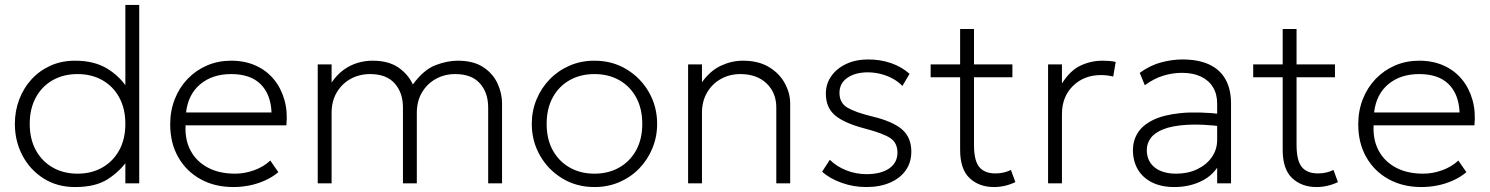

<svg xmlns="http://www.w3.org/2000/svg" viewBox="-20 -740 6013 775"><path d="M283 15Q210.5 15 155.8 -19.8Q101 -54.5 70.5 -112.5Q40 -170.5 40 -240Q40 -292 57.5 -338.2Q75 -384.5 107.2 -419.8Q139.5 -455 184 -475Q228.5 -495 283 -495Q359.5 -495 411.5 -463.8Q463.5 -432.5 495 -383L486 -371V-720H542V0H486V-106L495 -93Q463 -47.5 414 -16.2Q365 15 283 15ZM293 -39Q349.5 -39 393 -63.8Q436.5 -88.5 461.2 -133.5Q486 -178.5 486 -240Q486 -301.5 461.2 -346.8Q436.5 -392 393 -416.5Q349.5 -441 293 -441Q236.5 -441 193 -416.5Q149.5 -392 124.8 -346.8Q100 -301.5 100 -240Q100 -178.5 124.8 -133.5Q149.5 -88.5 193 -63.8Q236.5 -39 293 -39Z M922 15Q847 15 789.5 -16.8Q732 -48.5 699.5 -105.5Q667 -162.5 667 -238Q667 -293 685.5 -340Q704 -387 737.5 -421.8Q771 -456.5 815.8 -475.8Q860.5 -495 913 -495Q968.5 -495 1012.2 -475.2Q1056 -455.5 1085.2 -420Q1114.5 -384.5 1128 -337Q1141.5 -289.5 1136 -234H729Q726 -175.5 749.5 -131.8Q773 -88 819 -63.5Q865 -39 929 -39Q967.5 -39 1005.8 -52.8Q1044 -66.5 1071 -92L1103.5 -45Q1079 -24.5 1048.5 -11Q1018 2.5 985.8 8.8Q953.5 15 922 15ZM731 -286H1076Q1073 -359.5 1032 -400.2Q991 -441 913 -441Q837.5 -441 788.5 -400.2Q739.5 -359.5 731 -286Z M1262.5 0V-480H1318.5V-407Q1340.5 -439 1367.2 -458.2Q1394 -477.5 1423.5 -486.2Q1453 -495 1483.5 -495Q1549 -495 1588.8 -467Q1628.5 -439 1646.5 -399Q1690 -458.5 1737.5 -476.8Q1785 -495 1827.5 -495Q1891 -495 1930.5 -469Q1970 -443 1988.2 -403.2Q2006.5 -363.5 2006.5 -323V0H1950.5V-306Q1950.5 -366 1917 -403.5Q1883.5 -441 1817.5 -441Q1774.5 -441 1739.2 -421.5Q1704 -402 1683.2 -366.8Q1662.5 -331.5 1662.5 -285V0H1606.5V-306Q1606.5 -366 1573 -403.5Q1539.5 -441 1473.5 -441Q1430.5 -441 1395.2 -421.5Q1360 -402 1339.2 -366.8Q1318.5 -331.5 1318.5 -285V0Z M2379.5 15Q2307 15 2249.8 -19.8Q2192.5 -54.5 2159.5 -112.5Q2126.5 -170.5 2126.5 -240Q2126.5 -292 2145.5 -338.2Q2164.5 -384.5 2198.8 -419.8Q2233 -455 2279 -475Q2325 -495 2379.5 -495Q2452 -495 2509.2 -460.2Q2566.5 -425.5 2599.5 -367.5Q2632.5 -309.5 2632.5 -240Q2632.5 -188 2613.5 -141.8Q2594.5 -95.5 2560.5 -60.2Q2526.5 -25 2480.2 -5Q2434 15 2379.5 15ZM2379.5 -39Q2436 -39 2479.5 -63.8Q2523 -88.5 2547.8 -133.5Q2572.5 -178.5 2572.5 -240Q2572.5 -301.5 2547.8 -346.8Q2523 -392 2479.5 -416.5Q2436 -441 2379.5 -441Q2323 -441 2279.5 -416.5Q2236 -392 2211.2 -346.8Q2186.5 -301.5 2186.5 -240Q2186.5 -178.5 2211.2 -133.5Q2236 -88.5 2279.5 -63.8Q2323 -39 2379.5 -39Z M2757.5 0V-480H2813.5V-408Q2846.5 -454.5 2890 -474.8Q2933.5 -495 2978.5 -495Q3042 -495 3084.5 -469Q3127 -443 3148.2 -403.2Q3169.5 -363.5 3169.5 -323V0H3113.5V-306Q3113.5 -366 3074 -403.5Q3034.5 -441 2968.5 -441Q2925.5 -441 2890.2 -421.5Q2855 -402 2834.2 -366.8Q2813.5 -331.5 2813.5 -285V0Z M3476.5 15Q3425 15 3376.8 -2.2Q3328.5 -19.5 3298.5 -47L3329.5 -95Q3357.5 -67.5 3396.5 -52.2Q3435.5 -37 3477.5 -37Q3535.5 -37 3569 -60Q3602.5 -83 3602.5 -124Q3602.5 -163 3574.2 -182.2Q3546 -201.5 3471.5 -221Q3387.5 -243 3350.5 -274.5Q3313.5 -306 3313.5 -362Q3313.5 -401.5 3335.5 -432.8Q3357.5 -464 3396 -482Q3434.5 -500 3484.5 -500Q3534 -500 3576.8 -485.2Q3619.5 -470.5 3651.5 -442L3622.5 -393Q3606.5 -410 3584.2 -422.2Q3562 -434.5 3536 -441.2Q3510 -448 3482.5 -448Q3432.5 -448 3400.5 -426Q3368.5 -404 3368.5 -365Q3368.5 -324.5 3400.5 -305.5Q3432.5 -286.5 3500.5 -270Q3584 -250 3621.2 -217.5Q3658.5 -185 3658.5 -128Q3658.5 -84.5 3636 -52.5Q3613.5 -20.5 3572.5 -2.8Q3531.5 15 3476.5 15Z M3992.5 15Q3932 15 3893.8 -21Q3855.5 -57 3855.5 -135V-623H3911.5V-480H4066.5V-428H3911.5V-155Q3911.5 -91.5 3932.8 -65.8Q3954 -40 3998 -40Q4017 -40 4032.8 -44Q4048.5 -48 4060.5 -54L4078.5 -5Q4059 4.5 4036.8 9.8Q4014.5 15 3992.5 15ZM3736.5 -428V-480H3868.5V-428Z M4210.5 0V-480H4266.5V-403Q4299.5 -455.5 4341.5 -475.2Q4383.5 -495 4430.5 -495Q4443.5 -495 4457.2 -494Q4471 -493 4483.5 -490L4473.5 -431Q4461 -434 4448.8 -435.5Q4436.5 -437 4424.5 -437Q4355.5 -437 4311 -393.2Q4266.5 -349.5 4266.5 -279V0Z M4720 15Q4667.5 15 4630 -3.8Q4592.5 -22.5 4572.8 -56.2Q4553 -90 4553 -135Q4553 -172 4572.2 -203.2Q4591.5 -234.5 4634 -255.5Q4676.5 -276.5 4746 -283.5Q4815.5 -290.5 4916 -279L4919 -229Q4830.5 -240 4770.8 -236.2Q4711 -232.5 4675.5 -218.2Q4640 -204 4624.5 -182.2Q4609 -160.5 4609 -135Q4609 -90 4640.5 -64.5Q4672 -39 4728 -39Q4775 -39 4812.2 -56.8Q4849.5 -74.5 4871.2 -105.2Q4893 -136 4893 -175V-322Q4893 -360.5 4876 -388.2Q4859 -416 4827.2 -431Q4795.5 -446 4751 -446Q4713 -446 4675.5 -434.5Q4638 -423 4601 -396L4580.5 -446Q4623.5 -477 4668 -488.5Q4712.5 -500 4752 -500Q4817.5 -500 4861.2 -479.5Q4905 -459 4927 -419.2Q4949 -379.5 4949 -322V0H4893V-63Q4867 -25 4821 -5Q4775 15 4720 15Z M5294.5 15Q5234 15 5195.8 -21Q5157.5 -57 5157.5 -135V-623H5213.5V-480H5368.5V-428H5213.5V-155Q5213.5 -91.5 5234.8 -65.8Q5256 -40 5300 -40Q5319 -40 5334.8 -44Q5350.5 -48 5362.5 -54L5380.5 -5Q5361 4.5 5338.8 9.8Q5316.5 15 5294.5 15ZM5038.5 -428V-480H5170.5V-428Z M5717.5 15Q5642.5 15 5585 -16.8Q5527.5 -48.5 5495 -105.5Q5462.5 -162.5 5462.5 -238Q5462.5 -293 5481 -340Q5499.5 -387 5533 -421.8Q5566.5 -456.5 5611.2 -475.8Q5656 -495 5708.5 -495Q5764 -495 5807.8 -475.2Q5851.5 -455.5 5880.8 -420Q5910 -384.5 5923.5 -337Q5937 -289.5 5931.5 -234H5524.5Q5521.5 -175.5 5545 -131.8Q5568.5 -88 5614.5 -63.5Q5660.5 -39 5724.5 -39Q5763 -39 5801.2 -52.8Q5839.5 -66.5 5866.5 -92L5899 -45Q5874.5 -24.5 5844 -11Q5813.5 2.5 5781.2 8.8Q5749 15 5717.5 15ZM5526.5 -286H5871.5Q5868.5 -359.5 5827.5 -400.2Q5786.5 -441 5708.5 -441Q5633 -441 5584 -400.2Q5535 -359.5 5526.5 -286Z"/></svg>

Font: Geologica Roman Thin
Style: Regular
Weight: 250
Designer: Sindre Bremnes, Frode Helland
Foundry: Monokrom Skriftforlag AS
Version: Version 1.010;gftools[0.9.28]